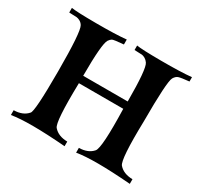

<svg xmlns="http://www.w3.org/2000/svg" viewBox="-144 -884 1132 1076"><g transform="rotate(30 422.5 -346.0)"><path d="M297 -66Q327 -31 386 -30V0Q142 -19 38 -1V-32Q97 -33 127 -68Q145 -84 145 -345Q145 -600 125 -633Q117 -646 105 -652.5Q93 -659 83.5 -660Q74 -661 58 -661Q42 -661 34 -662V-692Q66 -686 193 -685.5Q320 -685 389 -692V-660Q327 -655 317 -650Q308 -645 299 -632Q279 -601 279 -394H567Q567 -605 546 -634Q537 -647 525.5 -653.5Q514 -660 505 -661Q496 -662 480 -662Q464 -662 456 -663V-692Q488 -686 615 -685.5Q742 -685 811 -692V-664Q760 -659 744.5 -654Q729 -649 718 -630Q701 -599 701 -342Q695 -95 719 -66Q749 -31 808 -30V0Q564 -19 460 -1V-32Q519 -33 549 -68Q573 -97 566 -346H279Q273 -93 297 -66Z"/></g></svg>

Font: GFS Artemisia
Style: Bold
Weight: 700
Designer: Designed by Takis Katsoulidis.
Foundry: Designed by Takis Katsoulidis.
Version: Version 1.0